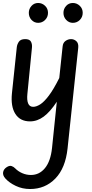

<svg xmlns="http://www.w3.org/2000/svg" viewBox="-22 -803 617 1286"><path d="M179 10Q113 10 81 -39.8Q49 -89.5 58 -178.5L90.5 -487Q92.5 -505.5 104 -523Q115.5 -540.5 145 -541Q175.5 -541.5 185 -524.5Q194.5 -507.5 192 -483.5L161.5 -175Q157 -133 166.5 -110.2Q176 -87.5 200 -87.5Q221.5 -87.5 247.5 -104Q273.5 -120.5 305.2 -162.5Q337 -204.5 375 -280.5L397.5 -492.5Q400 -517 417 -529Q434 -541 454 -541Q474.5 -541 489.8 -526.8Q505 -512.5 502 -483L430.5 191.5Q416.5 323 348.5 393Q280.5 463 179.5 463Q127.5 463 83.5 442Q39.5 421 14 392.5Q-4.5 372 -1.2 351Q2 330 23 316.5Q41.5 304.5 55.5 309.2Q69.5 314 79.5 324.5Q99.5 345 127.2 357Q155 369 185 369Q241.5 369 279.2 323Q317 277 326.5 188L358.5 -121.5Q314 -54 270.8 -22Q227.5 10 179 10ZM466 -650Q440 -650 421.5 -669.5Q403 -689 403 -717Q403 -743.5 420.8 -763.2Q438.5 -783 466 -783Q492.5 -783 512.2 -764.2Q532 -745.5 532 -717Q532 -689 512.8 -669.5Q493.5 -650 466 -650ZM233.5 -650Q207.5 -650 189.2 -669.5Q171 -689 171 -717Q171 -743.5 188.8 -763.2Q206.5 -783 233.5 -783Q260 -783 279.8 -764.2Q299.5 -745.5 299.5 -717Q299.5 -689 280.2 -669.5Q261 -650 233.5 -650Z"/></svg>

Font: Edu SA Hand Medium
Style: Regular
Weight: 500
Designer: Tina and Corey Anderson, Eben Sorkin, Mirko Velimirovic
Foundry: Google for Education
Version: Version 2.000